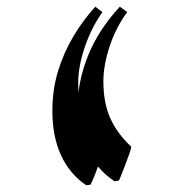

<svg xmlns="http://www.w3.org/2000/svg" viewBox="-20 -593 547 572"><path d="M321 -53Q265 -91 238 -150Q211 -209 211 -272Q211 -349 242 -426.5Q273 -504 337 -573L359 -557Q325 -511 306.5 -454.5Q288 -398 288 -351Q288 -287 308.5 -241Q329 -195 371 -156Q371 -151 365.5 -135.5Q360 -120 353 -101.5Q346 -83 340.5 -69.5Q335 -56 334 -55ZM237 -41Q188 -74 162 -130Q136 -186 136 -263Q136 -327 153.5 -383Q171 -439 200 -487Q229 -535 264 -573L285 -557Q252 -510 232.5 -452.5Q213 -395 213 -346Q213 -277 231 -231Q249 -185 288 -148Q287 -142 281.5 -125.5Q276 -109 269.5 -90.5Q263 -72 257 -58.5Q251 -45 250 -43Z"/></svg>

Font: Noto Nastaliq Urdu SemiBold
Style: Regular
Weight: 600
Version: Version 3.007